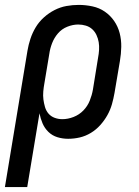

<svg xmlns="http://www.w3.org/2000/svg" viewBox="-48 -558 568 783"><path d="M-28 205 64 -351Q68 -375 76 -399.5Q84 -424 97.5 -446.5Q111 -469 131 -487Q151 -505 174.5 -517Q198 -529 223 -533.5Q248 -538 273 -538Q301 -538 329 -532Q357 -526 379.5 -510.5Q402 -495 417.5 -472.5Q433 -450 440 -423Q447 -396 446.5 -367Q446 -338 441 -309L419 -179Q415 -156 408.5 -133Q402 -110 390 -88.5Q378 -67 361 -48Q344 -29 322.5 -16Q301 -3 277.5 2.5Q254 8 230 8Q207 8 186 1.5Q165 -5 149.5 -20Q134 -35 125.5 -55Q117 -75 113 -96L63 205ZM206 -72Q229 -72 252 -81Q275 -90 292 -107.5Q309 -125 318 -147.5Q327 -170 331 -193L352 -323Q355 -338 356 -354.5Q357 -371 354.5 -386Q352 -401 345.5 -415Q339 -429 328 -439Q317 -449 302 -453.5Q287 -458 271 -458Q249 -458 226.5 -449Q204 -440 188.5 -422Q173 -404 164.5 -382Q156 -360 153 -338L133 -218Q130 -202 128.5 -185Q127 -168 129 -152.5Q131 -137 135.5 -121.5Q140 -106 150 -94.5Q160 -83 175 -77.5Q190 -72 206 -72Z"/></svg>

Font: Iosevka Curly Medium Oblique
Style: Regular
Weight: 500
Italic angle: -9°
Monospace: yes
Designer: Belleve Invis
Foundry: Belleve Invis
Version: Version 11.1.0; ttfautohint (v1.8.3)